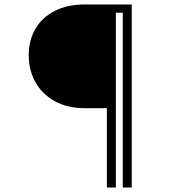

<svg xmlns="http://www.w3.org/2000/svg" viewBox="-20 -845 782 865"><path d="M461.5 0H502V-787.5H533V0H573.5V-825H364.5Q284 -825 227 -796Q170 -767 139.8 -715.5Q109.5 -664 109.5 -596Q109.5 -528.5 139.8 -474.5Q170 -420.5 227 -389Q284 -357.5 364.5 -357.5H461.5Z"/></svg>

Font: Spartan Light
Style: Regular
Weight: 300
Designer: Matt Bailey, Mirko Velimirovic
Foundry: Matt Bailey
Version: Version 1.003; ttfautohint (v1.8.3)